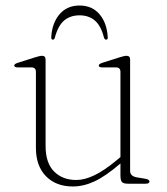

<svg xmlns="http://www.w3.org/2000/svg" viewBox="-20 -665 606 695"><path d="M110 -130V-404.5Q110 -421 94 -421H45Q31.5 -421 31.5 -427.5Q31.5 -433.5 44 -437.5L107 -457.5Q124 -463 132.5 -463Q145 -463 145 -449V-137Q145 -75 175.8 -44.2Q206.5 -13.5 256 -13.5Q286.5 -13.5 322.2 -30.8Q358 -48 403.5 -86L416 -96.5V-404.5Q416 -421 400 -421H351Q337.5 -421 337.5 -427.5Q337.5 -433.5 350 -437.5L413 -457.5Q430 -463 438.5 -463Q451 -463 451 -449V-46.5Q451 -27 475.5 -23L505.5 -18Q521 -15.5 521 -8Q521 0 507.5 0H443.5Q427.5 0 421.8 -5.8Q416 -11.5 416 -30V-73.5L414.5 -72Q362 -27 322.2 -8.5Q282.5 10 243.5 10Q183 10 146.5 -27Q110 -64 110 -130ZM268 -609.5Q234.5 -609.5 212.2 -590.8Q190 -572 178.5 -528.5Q176.5 -521.5 171.5 -521.5Q165.5 -521.5 165.5 -529.5Q168 -580.5 195 -612.8Q222 -645 268 -645Q314 -645 340.8 -612.8Q367.5 -580.5 370 -529.5Q370.5 -521.5 364 -521.5Q359 -521.5 356.5 -528.5Q345.5 -572 323.2 -590.8Q301 -609.5 268 -609.5Z"/></svg>

Font: Fraunces 9pt S000 Thin
Style: Regular
Weight: 100
Version: Version 1.000; ttfautohint (v1.8.3)